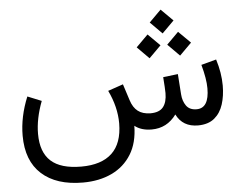

<svg xmlns="http://www.w3.org/2000/svg" viewBox="-58 -715 1316 1040"><g transform="rotate(-5 599.5 -195.0)"><path d="M787.1 -578.1 851.6 -642.6 916.5 -578.1 851.6 -513.2ZM871.1 -450.2 935.5 -514.6 1000.5 -450.2 935.5 -385.3ZM705.1 -450.2 769.5 -514.6 834.5 -450.2 769.5 -385.3ZM747.6 0Q690.9 0 655.3 -28.3Q654.3 64 615.5 126.7Q576.7 189.5 508.8 221.7Q440.9 253.9 352.1 253.9Q207.5 253.9 127.7 181.6Q47.9 109.4 47.9 -27.3Q47.9 -129.9 91.8 -236.8L167.5 -206.1Q131.8 -112.3 131.8 -29.8Q131.8 69.8 185.3 118.4Q238.8 167 350.6 167Q460 167 517.1 113.5Q574.2 60.1 574.7 -48.8Q574.7 -137.7 530.8 -229L613.3 -257.3L642.1 -168Q654.8 -127.9 680.4 -108.2Q706.1 -88.4 748.5 -87.9Q796.9 -87.9 817.9 -114.3Q838.9 -140.6 838.9 -189.9Q838.9 -201.7 837.6 -223.4Q836.4 -245.1 834 -276.9L914.6 -286.6L922.4 -176.3Q924.8 -139.2 943.1 -113.5Q961.4 -87.9 999.5 -87.9Q1067.4 -87.9 1067.4 -196.3Q1067.4 -247.6 1045.9 -325.2L1127.9 -347.2Q1151.4 -272.5 1151.4 -203.6Q1151.4 -147.9 1136.7 -101.8Q1122.1 -55.7 1088.9 -28.1Q1055.7 -0.5 1000 0Q916.5 0 881.8 -69.8Q831.1 0 747.6 0Z"/></g></svg>

Font: Vazir FD-WOL-UI
Style: Regular-FD-WOL-UI
Weight: 400
Designer: Saber Rastikerdar
Foundry: Saber Rastikerdar
Version: Version 30.1.0